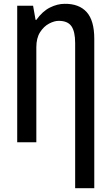

<svg xmlns="http://www.w3.org/2000/svg" viewBox="-20 -744 578 1004"><path d="M318 -724Q393 -725 433 -681Q473 -637 473 -541V240H373V-519Q373 -579 353.5 -607Q334 -635 287 -635Q264 -635 236.5 -620.5Q209 -606 189.5 -575.5Q170 -545 170 -497V0H70V-714H153L166 -640H170Q202 -685 241 -704.5Q280 -724 318 -724Z"/></svg>

Font: Noto Sans ExtraCondensed Medium
Style: Regular
Weight: 500
Width: 2
Designer: Monotype Design Team
Foundry: Monotype Imaging Inc.
Version: Version 2.013; ttfautohint (v1.8.4.7-5d5b)